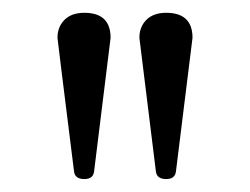

<svg xmlns="http://www.w3.org/2000/svg" viewBox="-20 -770 390 300"><path d="M69.8 -710.9Q69.8 -728 80.8 -739Q91.8 -750 111.8 -750Q152.8 -750 152.8 -710.9L127 -502Q125.5 -490.2 111.8 -490.2Q97.2 -490.2 95.7 -502Q69.8 -709 69.8 -710.9ZM197.8 -710.9Q197.8 -728 208.7 -739Q219.7 -750 239.7 -750Q280.8 -750 280.8 -710.9L254.9 -502Q253.4 -490.2 239.7 -490.2Q225.1 -490.2 223.6 -502Q197.8 -709 197.8 -710.9Z"/></svg>

Font: Trocchi
Style: Regular
Weight: 400
Designer: vernon adams
Version: Version 1.0; ttfautohint (v0.8) -l 6 -r 50 -G 100